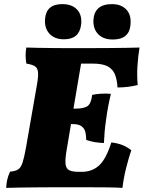

<svg xmlns="http://www.w3.org/2000/svg" viewBox="-20 -910 698 933"><path d="M10 3Q11 -17 15 -36Q19 -55 29 -76Q55 -78 68.5 -87Q82 -96 90 -121Q98 -146 107 -197L160 -501Q167 -541 164.5 -561Q162 -581 148 -589Q134 -597 108 -601Q105 -620 104.5 -638.5Q104 -657 108 -679Q132 -678 167.5 -677.5Q203 -677 242 -676.5Q281 -676 317 -676Q353 -676 378 -676Q452 -676 504 -676.5Q556 -677 593 -677.5Q630 -678 658 -679Q651 -638 648 -590Q645 -542 649 -497Q603 -485 551 -485Q549 -520 539.5 -546Q530 -572 505 -586.5Q480 -601 430 -601H374L337 -382H343Q388 -382 405.5 -394.5Q423 -407 428 -449Q472 -458 519 -454Q512 -426 506 -394.5Q500 -363 495 -325Q491 -298 488.5 -269.5Q486 -241 485 -215Q461 -216 440 -219.5Q419 -223 399 -230Q399 -250 395 -267.5Q391 -285 377 -296Q363 -307 333 -307H325L304 -182Q296 -136 298.5 -113Q301 -90 317 -82.5Q333 -75 363 -75H377Q428 -75 462 -106.5Q496 -138 521 -218Q552 -214 574 -205.5Q596 -197 618 -180Q606 -145 593.5 -96Q581 -47 575 3Q545 1 499 0.5Q453 0 403 0Q353 0 310 0Q284 0 243 0Q202 0 157.5 0.5Q113 1 73.5 1.5Q34 2 10 3ZM291 -719Q245 -719 220 -746.5Q195 -774 199 -819Q202 -854 222.5 -872Q243 -890 283 -890Q330 -890 355 -863Q380 -836 374 -789Q365 -719 291 -719ZM528 -718Q482 -718 457 -744Q432 -770 434 -813Q439 -890 524 -890Q569 -890 594 -863.5Q619 -837 614 -789Q608 -718 528 -718Z"/></svg>

Font: Vollkorn Black
Style: Italic
Weight: 900
Italic angle: -11°
Designer: Friedrich Althausen
Foundry: Friedrich Althausen
Version: Version 5.000; ttfautohint (v1.8.3)